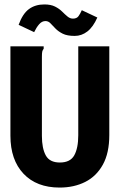

<svg xmlns="http://www.w3.org/2000/svg" viewBox="-20 -832 540 866"><path d="M249 14Q145 14 86 -48.5Q27 -111 27 -220V-623H177V-612Q172 -606 170.5 -599Q169 -592 169 -575V-219Q169 -163 186.5 -131Q204 -99 250 -99Q297 -99 315 -131.5Q333 -164 333 -222V-623H473V-223Q473 -142 444 -89.5Q415 -37 364.5 -11.5Q314 14 249 14ZM349 -786 419 -753Q400 -710 374 -690Q348 -670 317 -670Q283 -670 263 -680Q243 -690 230 -703.5Q217 -717 207.5 -727Q198 -737 185 -737Q169 -737 156.5 -722.5Q144 -708 134 -687L64 -720Q82 -770 110.5 -791Q139 -812 180 -812Q209 -812 228 -802.5Q247 -793 260 -780Q273 -767 284.5 -757.5Q296 -748 309 -748Q326 -748 334 -759Q342 -770 349 -786Z"/></svg>

Font: Inconsolata Black
Style: Regular
Weight: 900
Monospace: yes
Designer: Raph Levien, Cyreal, Brenton Simpson
Foundry: Raph Levien, Cyreal, Google
Version: Version 3.001; ttfautohint (v1.8.2.53-6de2)